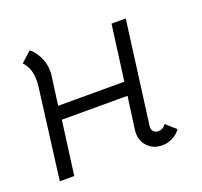

<svg xmlns="http://www.w3.org/2000/svg" viewBox="-96 -621 776 736"><g transform="rotate(-20 291.5 -253.0)"><path d="M451 -51Q461 -51 470 -56Q479 -61 483 -69L523 -34Q514 -18 493 -6.5Q472 5 449 5Q410 5 387 -21Q364 -47 369 -87L387 -219H119L90 0H31L77 -358Q80 -378 80 -394Q80 -445 52 -473L94 -511Q112 -498 126.5 -470Q141 -442 141 -410Q141 -399 140 -393L124 -274H394L424 -500H482L427 -82Q425 -68 432.5 -59.5Q440 -51 451 -51Z"/></g></svg>

Font: Bellota
Style: Italic
Weight: 400
Italic angle: -7.5°
Designer: Kemie Guaida
Foundry: Kemie Guaida
Version: Version 4.001